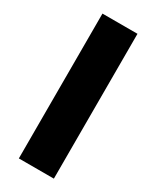

<svg xmlns="http://www.w3.org/2000/svg" viewBox="-191 -791 688 845"><g transform="rotate(30 153.0 -368.0)"><path d="M64 0V-736H242V0Z"/></g></svg>

Font: Mulish Black
Style: Regular
Weight: 900
Designer: Vernon Adams
Foundry: Vernon Adams
Version: Version 3.603; ttfautohint (v1.8.3)